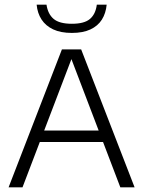

<svg xmlns="http://www.w3.org/2000/svg" viewBox="-20 -808 618 828"><path d="M17 0 247 -595H330L560.5 0H499L282.5 -567.5H293.5L77 0ZM132 -195.5 146.5 -245H430L444 -195.5ZM290 -666Q242 -666 209.5 -681.2Q177 -696.5 159.2 -723.8Q141.5 -751 138 -788H180.5Q186.5 -747.5 211.2 -726.5Q236 -705.5 290 -705.5Q344 -705.5 368.2 -726.5Q392.5 -747.5 397.5 -788H440Q436.5 -750.5 419.2 -723.2Q402 -696 369.8 -681Q337.5 -666 290 -666Z"/></svg>

Font: Encode Sans SC Light
Style: Regular
Weight: 300
Version: Version 3.002